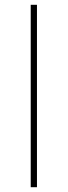

<svg xmlns="http://www.w3.org/2000/svg" viewBox="-20 -780 282 800"><path d="M108 0V-760H134V0Z"/></svg>

Font: Noto Sans ExtraCondensed Thin
Style: Regular
Weight: 100
Width: 2
Designer: Monotype Design Team
Foundry: Monotype Imaging Inc.
Version: Version 2.013; ttfautohint (v1.8.4.7-5d5b)